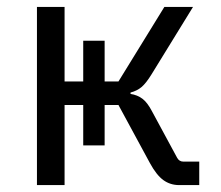

<svg xmlns="http://www.w3.org/2000/svg" viewBox="-20 -536 640 556"><path d="M221 -232H167V0H87V-516H167V-300H221V-418H283V-300H323L456 -516H539L419 -321Q403 -295 390 -284Q377 -273 358 -268V-264Q378 -261 392.5 -250Q407 -239 420 -214L493 -79Q499 -68 511 -68H557V0H499Q473 0 453 -14.5Q433 -29 414 -64L323 -232H283V-115H221Z"/></svg>

Font: iA Writer Quattro V
Style: Regular
Weight: 400
Designer: Mike Abbink, Paul van der Laan, Pieter van Rosmalen, Oliver Reichenstein
Foundry: Information Architects Inc.
Version: Version 2.000